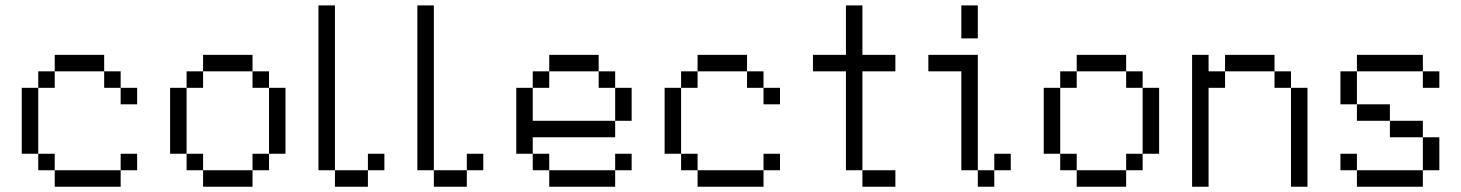

<svg xmlns="http://www.w3.org/2000/svg" viewBox="-20 -708 5540 728"><path d="M62.5 -375H125V-312.5H62.5ZM62.5 -312.5H125V-250H62.5ZM62.5 -250H125V-187.5H62.5ZM62.5 -187.5H125V-125H62.5ZM125 -125H187.5V-62.5H125ZM187.5 -62.5H250V0H187.5ZM250 -62.5H312.5V0H250ZM125 -437.5H187.5V-375H125ZM187.5 -500H250V-437.5H187.5ZM250 -500H312.5V-437.5H250ZM312.5 -500H375V-437.5H312.5ZM375 -437.5H437.5V-375H375ZM312.5 -62.5H375V0H312.5ZM437.5 -375H500V-312.5H437.5ZM375 -62.5H437.5V0H375ZM437.5 -125H500V-62.5H437.5Z M625 -375H687.5V-312.5H625ZM625 -312.5H687.5V-250H625ZM625 -250H687.5V-187.5H625ZM625 -187.5H687.5V-125H625ZM687.5 -125H750V-62.5H687.5ZM750 -62.5H812.5V0H750ZM812.5 -62.5H875V0H812.5ZM875 -62.5H937.5V0H875ZM937.5 -125H1000V-62.5H937.5ZM1000 -187.5H1062.5V-125H1000ZM1000 -250H1062.5V-187.5H1000ZM1000 -312.5H1062.5V-250H1000ZM1000 -375H1062.5V-312.5H1000ZM937.5 -437.5H1000V-375H937.5ZM875 -500H937.5V-437.5H875ZM812.5 -500H875V-437.5H812.5ZM750 -500H812.5V-437.5H750ZM687.5 -437.5H750V-375H687.5Z M1187.5 -687.5H1250V-625H1187.5ZM1187.5 -625H1250V-562.5H1187.5ZM1187.5 -562.5H1250V-500H1187.5ZM1187.5 -500H1250V-437.5H1187.5ZM1187.5 -437.5H1250V-375H1187.5ZM1187.5 -375H1250V-312.5H1187.5ZM1187.5 -312.5H1250V-250H1187.5ZM1187.5 -250H1250V-187.5H1187.5ZM1187.5 -187.5H1250V-125H1187.5ZM1312.5 -62.5H1375V0H1312.5ZM1187.5 -125H1250V-62.5H1187.5ZM1250 -62.5H1312.5V0H1250ZM1375 -125H1437.5V-62.5H1375Z M1562.5 -687.5H1625V-625H1562.5ZM1562.5 -625H1625V-562.5H1562.5ZM1562.5 -562.5H1625V-500H1562.5ZM1562.5 -500H1625V-437.5H1562.5ZM1562.5 -437.5H1625V-375H1562.5ZM1562.5 -375H1625V-312.5H1562.5ZM1562.5 -312.5H1625V-250H1562.5ZM1562.5 -250H1625V-187.5H1562.5ZM1562.5 -187.5H1625V-125H1562.5ZM1687.5 -62.5H1750V0H1687.5ZM1562.5 -125H1625V-62.5H1562.5ZM1625 -62.5H1687.5V0H1625ZM1750 -125H1812.5V-62.5H1750Z M1937.5 -375H2000V-312.5H1937.5ZM1937.5 -312.5H2000V-250H1937.5ZM1937.5 -250H2000V-187.5H1937.5ZM1937.5 -187.5H2000V-125H1937.5ZM2000 -125H2062.5V-62.5H2000ZM2062.5 -62.5H2125V0H2062.5ZM2125 -62.5H2187.5V0H2125ZM2187.5 -62.5H2250V0H2187.5ZM2000 -437.5H2062.5V-375H2000ZM2062.5 -500H2125V-437.5H2062.5ZM2125 -500H2187.5V-437.5H2125ZM2187.5 -500H2250V-437.5H2187.5ZM2250 -437.5H2312.5V-375H2250ZM2312.5 -375H2375V-312.5H2312.5ZM2312.5 -312.5H2375V-250H2312.5ZM2250 -250H2312.5V-187.5H2250ZM2187.5 -250H2250V-187.5H2187.5ZM2125 -250H2187.5V-187.5H2125ZM2062.5 -250H2125V-187.5H2062.5ZM2000 -250H2062.5V-187.5H2000ZM2312.5 -125H2375V-62.5H2312.5ZM2250 -62.5H2312.5V0H2250Z M2500 -375H2562.5V-312.5H2500ZM2500 -312.5H2562.5V-250H2500ZM2500 -250H2562.5V-187.5H2500ZM2500 -187.5H2562.5V-125H2500ZM2562.5 -125H2625V-62.5H2562.5ZM2625 -62.5H2687.5V0H2625ZM2687.5 -62.5H2750V0H2687.5ZM2562.5 -437.5H2625V-375H2562.5ZM2625 -500H2687.5V-437.5H2625ZM2687.5 -500H2750V-437.5H2687.5ZM2750 -500H2812.5V-437.5H2750ZM2812.5 -437.5H2875V-375H2812.5ZM2750 -62.5H2812.5V0H2750ZM2875 -375H2937.5V-312.5H2875ZM2812.5 -62.5H2875V0H2812.5ZM2875 -125H2937.5V-62.5H2875Z M3250 -500H3375V-437.5H3250V-62.5H3187.5V-437.5H3062.5V-500H3187.5V-687.5H3250ZM3250 -62.5H3375V0H3250Z M3687.5 -562.5H3625V-687.5H3687.5ZM3500 -500H3687.5V-62.5H3625V-437.5H3500ZM3687.5 -62.5H3750V0H3687.5ZM3750 -125H3812.5V-62.5H3750Z M3937.5 -375H4000V-312.5H3937.5ZM3937.5 -312.5H4000V-250H3937.5ZM3937.5 -250H4000V-187.5H3937.5ZM3937.5 -187.5H4000V-125H3937.5ZM4000 -125H4062.5V-62.5H4000ZM4062.5 -62.5H4125V0H4062.5ZM4125 -62.5H4187.5V0H4125ZM4187.5 -62.5H4250V0H4187.5ZM4250 -125H4312.5V-62.5H4250ZM4312.5 -187.5H4375V-125H4312.5ZM4312.5 -250H4375V-187.5H4312.5ZM4312.5 -312.5H4375V-250H4312.5ZM4312.5 -375H4375V-312.5H4312.5ZM4250 -437.5H4312.5V-375H4250ZM4187.5 -500H4250V-437.5H4187.5ZM4125 -500H4187.5V-437.5H4125ZM4062.5 -500H4125V-437.5H4062.5ZM4000 -437.5H4062.5V-375H4000Z M4500 -500H4562.5V-437.5H4500ZM4500 -437.5H4562.5V-375H4500ZM4500 -375H4562.5V-312.5H4500ZM4500 -312.5H4562.5V-250H4500ZM4500 -250H4562.5V-187.5H4500ZM4500 -187.5H4562.5V-125H4500ZM4500 -125H4562.5V-62.5H4500ZM4500 -62.5H4562.5V0H4500ZM4562.5 -437.5H4625V-375H4562.5ZM4625 -500H4687.5V-437.5H4625ZM4687.5 -500H4750V-437.5H4687.5ZM4750 -500H4812.5V-437.5H4750ZM4812.5 -437.5H4875V-375H4812.5ZM4875 -375H4937.5V-312.5H4875ZM4875 -312.5H4937.5V-250H4875ZM4875 -250H4937.5V-187.5H4875ZM4875 -187.5H4937.5V-125H4875ZM4875 -125H4937.5V-62.5H4875ZM4875 -62.5H4937.5V0H4875Z M5062.5 -437.5H5125V-375H5062.5ZM5125 -500H5187.5V-437.5H5125ZM5187.5 -500H5250V-437.5H5187.5ZM5250 -500H5312.5V-437.5H5250ZM5312.5 -500H5375V-437.5H5312.5ZM5375 -437.5H5437.5V-375H5375ZM5312.5 -250H5375V-187.5H5312.5ZM5375 -125H5437.5V-62.5H5375ZM5312.5 -62.5H5375V0H5312.5ZM5250 -62.5H5312.5V0H5250ZM5187.5 -62.5H5250V0H5187.5ZM5062.5 -125H5125V-62.5H5062.5ZM5125 -62.5H5187.5V0H5125ZM5375 -187.5H5437.5V-125H5375ZM5062.5 -375H5125V-312.5H5062.5ZM5125 -312.5H5187.5V-250H5125ZM5250 -250H5312.5V-187.5H5250ZM5187.5 -312.5H5250V-250H5187.5Z"/></svg>

Font: ChillBitmapSE 16px
Style: Regular
Weight: 400
Designer: Designed by Warren2060
Foundry: ChillType
Version: Version 1.000